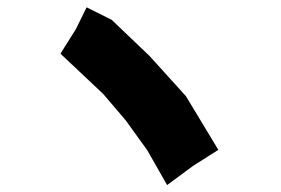

<svg xmlns="http://www.w3.org/2000/svg" viewBox="-20 -582 786 538"><path d="M149.4 -431.6 269.5 -318.4 332 -245.1 392.6 -161.1 448.2 -63.5 522.5 -118.2 591.8 -162.1 501 -312.5 399.4 -424.8 293 -526.4 222.7 -561.5 192.4 -500Z"/></svg>

Font: MaokenAssortedSans-Lite
Style: Lite
Weight: 400
Version: Version 1.400